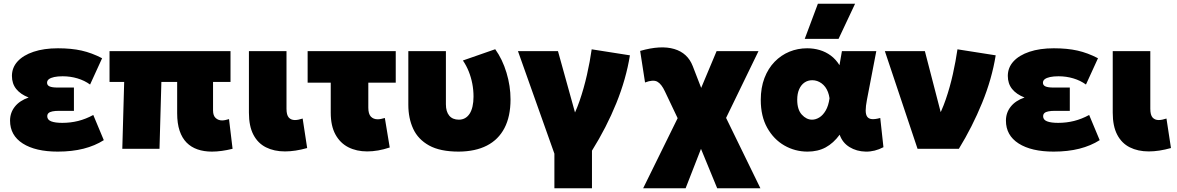

<svg xmlns="http://www.w3.org/2000/svg" viewBox="-20 -792 6267 1022"><path d="M287.5 15Q169 15 101.2 -28.2Q33.5 -71.5 33.5 -150Q33.5 -192 59 -224.2Q84.5 -256.5 132.5 -273Q89 -290 66.2 -318.5Q43.5 -347 43.5 -388Q43.5 -432 73.5 -465Q103.5 -498 158.8 -516.5Q214 -535 288.5 -535Q359.5 -535 414.2 -522.8Q469 -510.5 523.5 -482L459.5 -342Q430 -363.5 392.2 -374.8Q354.5 -386 313.5 -386Q287 -386 268.5 -382Q250 -378 240.2 -370.5Q230.5 -363 230.5 -351.5Q230.5 -338 244 -332Q257.5 -326 286.5 -326H373.5V-202H294.5Q273.5 -202 259.5 -199.2Q245.5 -196.5 238.5 -190.2Q231.5 -184 231.5 -173Q231.5 -154.5 252.2 -146.2Q273 -138 311.5 -138Q355.5 -138 396.2 -148.2Q437 -158.5 476.5 -180L532.5 -46Q485.5 -16 424.5 -0.5Q363.5 15 287.5 15Z M1108 15Q1065.5 15 1031.5 3.2Q997.5 -8.5 973.2 -33Q949 -57.5 936 -96.2Q923 -135 923 -189V-356H839L829 0H631L641 -356H563V-520H1207V-356H1114V-204Q1114 -176.5 1128 -163.8Q1142 -151 1162 -151Q1170.5 -151 1179.5 -153Q1188.5 -155 1199 -158L1218 0Q1188 7.5 1160.5 11.2Q1133 15 1108 15Z M1497 14Q1439 14 1395.8 -7.8Q1352.5 -29.5 1328.8 -75Q1305 -120.5 1305 -192V-520H1505V-213Q1505 -180 1517 -166.5Q1529 -153 1550 -153Q1559 -153 1569.5 -155.2Q1580 -157.5 1591 -161L1615 -4Q1583 5 1553.5 9.5Q1524 14 1497 14Z M1934.5 14Q1878 14 1834.2 -8.2Q1790.5 -30.5 1765.5 -76.2Q1740.5 -122 1740.5 -192V-352H1617.5V-520H2086.5V-352H1940.5V-219Q1940.5 -185.5 1954.2 -171.2Q1968 -157 1990.5 -157Q1999 -157 2008.5 -159Q2018 -161 2028.5 -164L2054.5 -7Q2023 3.5 1992.8 8.8Q1962.5 14 1934.5 14Z M2421.5 15Q2323 15 2264.2 -17.5Q2205.5 -50 2179.5 -106.2Q2153.5 -162.5 2153.5 -234V-520H2353.5V-237Q2353.5 -198 2371.2 -176.5Q2389 -155 2422.5 -155Q2441 -155 2455.5 -163.2Q2470 -171.5 2480 -187Q2490 -202.5 2495.2 -225.5Q2500.5 -248.5 2500.5 -277.5Q2500.5 -313 2494 -346.8Q2487.5 -380.5 2475 -411.8Q2462.5 -443 2444 -470L2616 -530Q2654.5 -476.5 2676 -405.2Q2697.5 -334 2697.5 -263Q2697.5 -172 2665.2 -110.2Q2633 -48.5 2571.5 -17Q2510 14.5 2421.5 15Z M2931 210V26L2737 -520H2950L3068 -95L3012 -138Q3042 -188 3065 -254.8Q3088 -321.5 3104.2 -393.2Q3120.5 -465 3129.5 -529.5L3333 -497.5Q3313 -372.5 3260.8 -243.2Q3208.5 -114 3131 10V210Z M3403.5 210 3621.5 -233 3625.5 -82 3519.5 -305Q3501 -345 3478.8 -357.2Q3456.5 -369.5 3413.5 -353L3387.5 -521Q3497 -552.5 3568.8 -531.2Q3640.5 -510 3667.5 -440L3749.5 -228L3679.5 -246L3794.5 -520H4017.5L3801.5 -75L3809.5 -237L4027.5 210H3797.5L3679.5 -77H3741.5L3629.5 210Z M4278.5 15Q4212 15 4155.2 -17.5Q4098.5 -50 4064 -111.5Q4029.5 -173 4029.5 -260Q4029.5 -325.5 4049.2 -376.8Q4069 -428 4103.2 -463.2Q4137.5 -498.5 4182 -516.8Q4226.5 -535 4276.5 -535Q4311.5 -535 4343.5 -525.5Q4375.5 -516 4402.2 -496.2Q4429 -476.5 4448.5 -445L4461.5 -520H4644.5L4594.5 -260Q4588 -226.5 4588 -204.2Q4588 -182 4596 -170.8Q4604 -159.5 4621 -158Q4638 -156.5 4665.5 -164L4682.5 -8.5Q4636 16 4587.8 15Q4539.5 14 4501.8 -9.2Q4464 -32.5 4449.5 -75Q4416.5 -30 4375 -7.5Q4333.5 15 4278.5 15ZM4302.5 -155Q4322 -155 4341.2 -166.8Q4360.5 -178.5 4375.2 -203.8Q4390 -229 4395.5 -269Q4393 -287 4387.2 -302Q4381.5 -317 4372.8 -328.8Q4364 -340.5 4353 -348.5Q4342 -356.5 4329.5 -360.8Q4317 -365 4303.5 -365Q4280 -365 4262 -352.5Q4244 -340 4233.8 -316.8Q4223.5 -293.5 4223.5 -261Q4223.5 -208.5 4248 -181.8Q4272.5 -155 4302.5 -155ZM4263.5 -585 4333.5 -772H4531.5L4443.5 -585Z M4864 0 4690 -520H4903L5009.5 -109L4963.5 -149.5Q4992 -198 5014.2 -262.8Q5036.5 -327.5 5052 -397.2Q5067.5 -467 5076.5 -529.5L5280 -497.5Q5260 -372.5 5207.8 -244.5Q5155.5 -116.5 5084 0Z M5588.5 15Q5470 15 5402.2 -28.2Q5334.5 -71.5 5334.5 -150Q5334.5 -192 5360 -224.2Q5385.5 -256.5 5433.5 -273Q5390 -290 5367.2 -318.5Q5344.5 -347 5344.5 -388Q5344.5 -432 5374.5 -465Q5404.5 -498 5459.8 -516.5Q5515 -535 5589.5 -535Q5660.5 -535 5715.2 -522.8Q5770 -510.5 5824.5 -482L5760.5 -342Q5731 -363.5 5693.2 -374.8Q5655.5 -386 5614.5 -386Q5588 -386 5569.5 -382Q5551 -378 5541.2 -370.5Q5531.5 -363 5531.5 -351.5Q5531.5 -338 5545 -332Q5558.5 -326 5587.5 -326H5674.5V-202H5595.5Q5574.5 -202 5560.5 -199.2Q5546.5 -196.5 5539.5 -190.2Q5532.5 -184 5532.5 -173Q5532.5 -154.5 5553.2 -146.2Q5574 -138 5612.5 -138Q5656.5 -138 5697.2 -148.2Q5738 -158.5 5777.5 -180L5833.5 -46Q5786.5 -16 5725.5 -0.5Q5664.5 15 5588.5 15Z M6095 14Q6037 14 5993.8 -7.8Q5950.5 -29.5 5926.8 -75Q5903 -120.5 5903 -192V-520H6103V-213Q6103 -180 6115 -166.5Q6127 -153 6148 -153Q6157 -153 6167.5 -155.2Q6178 -157.5 6189 -161L6213 -4Q6181 5 6151.5 9.5Q6122 14 6095 14Z"/></svg>

Font: Geologica Black
Style: Regular
Weight: 900
Designer: Sindre Bremnes, Frode Helland
Foundry: Monokrom Skriftforlag AS
Version: Version 1.010;gftools[0.9.28]